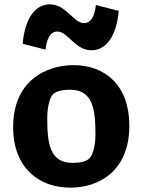

<svg xmlns="http://www.w3.org/2000/svg" viewBox="-20 -852 660 884"><path d="M304.5 12C431 12 575.5 -60.5 575.5 -273.5C575.5 -460 463 -552 319 -552C191 -552 40.5 -479.5 40.5 -266.5C40.5 -80 158 12 304.5 12ZM84.5 -650.5 189.5 -623.5C195.5 -680.5 216 -707 243.5 -707C293 -707 324.5 -620.5 401.5 -620.5C469.5 -620.5 517 -687.5 526.5 -802L421.5 -829C415.5 -771.5 395 -745.5 367.5 -745.5C317.5 -745.5 286 -832 209 -832C141 -832 94 -765 84.5 -650.5ZM197.5 -308.5C197.5 -366.5 212 -411.5 229 -422.5C245.5 -433 267.5 -439 302 -439C406.5 -439 419.5 -351.5 419.5 -233.5C419.5 -175.5 405 -131 387.5 -119C371.5 -108 350 -102 314.5 -102C210 -102 197.5 -189.5 197.5 -308.5Z"/></svg>

Font: Monaspace Argon ExtraBold
Style: Bold
Weight: 800
Designer: Riley Cran & the Lettermatic Team
Foundry: Lettermatic
Version: Version 1.000 (Monaspace Argon)